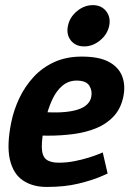

<svg xmlns="http://www.w3.org/2000/svg" viewBox="-20 -732 518 760"><path d="M386.7 -128.7 406 -45Q406 -45 376 -32Q346 -19 291.8 -5.5Q237.7 8 165 8L212.3 -88Q244.7 -88 275.5 -94.2Q306.3 -100.3 331.7 -108.3Q357 -116.3 371.8 -122.5Q386.7 -128.7 386.7 -128.7ZM25 -250H158.3Q145 -185.3 145.5 -150Q146 -114.7 162.5 -101.3Q179 -88 212.3 -88L165 8Q109 8 70.5 -18Q32 -44 19 -101Q6 -158 25 -250ZM304 -508Q372.3 -508 411.2 -487Q450 -466 463.8 -429.5Q477.7 -393 467.7 -347Q457.7 -301 429.5 -271Q401.3 -241 360.8 -224.5Q320.3 -208 271.7 -201.5Q223 -195 171 -195L94 -196L166.3 -287.7Q207 -285.7 237.8 -288.7Q268.7 -291.7 290.2 -299Q311.7 -306.3 324.5 -318.5Q337.3 -330.7 341 -347Q346.3 -372.3 333.7 -392.7Q321 -413 283.3 -413Q251.7 -413 227.3 -393Q203 -373 186.2 -336.5Q169.3 -300 158.3 -250H25Q35 -298 56.8 -344Q78.7 -390 112.7 -427Q146.7 -464 194.2 -486Q241.7 -508 304 -508ZM313.3 -548.3Q279 -548.3 260.3 -572Q241.7 -595.7 249 -630Q255.7 -663.7 284.5 -687.7Q313.3 -711.7 347.7 -711.7Q381.3 -711.7 400.2 -687.7Q419 -663.7 412.3 -630Q405 -595.7 376 -572Q347 -548.3 313.3 -548.3Z"/></svg>

Font: Epunda Sans Light
Style: Italic
Weight: 300
Italic angle: -12.0243°
Designer: Simon Atzbach
Foundry: typofactur
Version: Version 2.204